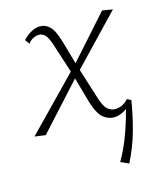

<svg xmlns="http://www.w3.org/2000/svg" viewBox="-96 -486 631 751"><g transform="rotate(-15 219.5 -110.5)"><path d="M324 4Q301 4 280.5 -13Q260 -30 244 -83L211 -201L174 -315Q161 -359 149.5 -371.5Q138 -384 124 -384Q113 -384 101.5 -379Q90 -374 79 -360L66 -378Q83 -396 101 -405.5Q119 -415 136 -415Q159 -415 176.5 -397Q194 -379 209 -325L236 -230L279 -94Q292 -50 306.5 -38Q321 -26 336 -26Q351 -26 364.5 -32Q378 -38 391 -52L407 -44Q385 -18 364 -7Q343 4 324 4ZM48 2 4 -4 218 -224 230 -198ZM235 -202 223 -228 387 -412 429 -405ZM335 194 302 179Q324 141 339.5 102Q355 63 366 25.5Q377 -12 385 -43L407 -44Q403 -18 396.5 12Q390 42 381.5 73.5Q373 105 361 135.5Q349 166 335 194Z"/></g></svg>

Font: Ysabeau Infant ExtraLight
Style: Italic
Weight: 250
Italic angle: -12°
Designer: Christian Thalmann (Catharsis Fonts)
Version: Version 2.001;gftools[0.9.30]; featfreeze: ss01,ss02,lnum